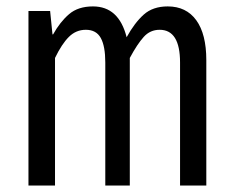

<svg xmlns="http://www.w3.org/2000/svg" viewBox="-20 -573 707 593"><path d="M67.9 0V-539.1H134.8L142.1 -466.8H144Q165.5 -505.4 193.4 -529.3Q221.2 -553.2 267.1 -553.2Q347.2 -553.2 371.1 -458Q395.5 -502.4 423.8 -527.8Q452.1 -553.2 498 -553.2Q555.2 -553.2 586.2 -510.5Q617.2 -467.8 617.2 -387.2V0H536.1V-379.9Q536.1 -481 473.1 -481Q443.8 -481 424.1 -459.2Q404.3 -437.5 380.9 -394V0H305.2V-379.9Q305.2 -430.2 291.3 -455.6Q277.3 -481 245.1 -481Q214.8 -481 192.9 -459.2Q170.9 -437.5 149.9 -394V0Z"/></svg>

Font: Shanggu Mono N
Style: Regular
Weight: 350
Designer: GuiWonder
Version: Version 1.021